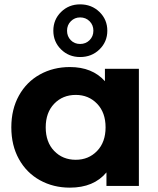

<svg xmlns="http://www.w3.org/2000/svg" viewBox="-20 -854 727 882"><path d="M618 -538V0H469V-62Q411 8 301 8Q225 8 163.5 -26Q102 -60 67 -123Q32 -186 32 -269Q32 -352 67 -415Q102 -478 163.5 -512Q225 -546 301 -546Q404 -546 462 -481V-538ZM465 -269Q465 -337 426 -377.5Q387 -418 328 -418Q268 -418 229 -377.5Q190 -337 190 -269Q190 -201 229 -160.5Q268 -120 328 -120Q387 -120 426 -160.5Q465 -201 465 -269ZM225 -713Q225 -764 260.5 -799Q296 -834 348 -834Q401 -834 437 -799Q473 -764 473 -713Q473 -662 437 -627Q401 -592 348 -592Q296 -592 260.5 -627Q225 -662 225 -713ZM409 -713Q409 -739 391.5 -756.5Q374 -774 348 -774Q323 -774 305.5 -756.5Q288 -739 288 -713Q288 -687 305 -669.5Q322 -652 348 -652Q374 -652 391.5 -669.5Q409 -687 409 -713Z"/></svg>

Font: mBank
Style: Bold
Weight: 700
Designer: Julieta Ulanovsky
Foundry: Julieta Ulanovsky
Version: Version 7.200